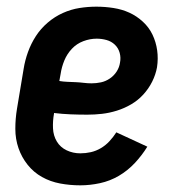

<svg xmlns="http://www.w3.org/2000/svg" viewBox="-20 -548 540 576"><path d="M221 8Q190 8 160.5 2.5Q131 -3 106 -17Q81 -31 63 -53.5Q45 -76 35.5 -103.5Q26 -131 26 -161.5Q26 -192 31 -222L51 -342Q55 -367 64 -392Q73 -417 87.5 -439.5Q102 -462 123 -480Q144 -498 168.5 -509Q193 -520 218.5 -524Q244 -528 269 -528Q295 -528 320.5 -524Q346 -520 368 -510Q390 -500 408.5 -483Q427 -466 437.5 -444Q448 -422 451.5 -397Q455 -372 451 -346Q447 -324 436.5 -303Q426 -282 410 -264.5Q394 -247 373.5 -235Q353 -223 330.5 -216Q308 -209 286 -206.5Q264 -204 242 -204Q216 -204 191.5 -205Q167 -206 142 -209V-207Q138 -185 139 -163Q140 -141 150.5 -123.5Q161 -106 180 -97Q199 -88 221 -88Q237 -88 252.5 -91.5Q268 -95 282.5 -103.5Q297 -112 308.5 -124.5Q320 -137 329 -151L422 -108Q406 -82 384.5 -59Q363 -36 336.5 -20.5Q310 -5 280 1.5Q250 8 221 8ZM255 -298Q269 -298 283 -301Q297 -304 309.5 -312.5Q322 -321 330 -333.5Q338 -346 340 -360Q343 -375 339 -389.5Q335 -404 324.5 -414Q314 -424 299.5 -428Q285 -432 270 -432Q250 -432 230 -424.5Q210 -417 195.5 -401.5Q181 -386 173 -366.5Q165 -347 162 -327L158 -305Q170 -303 182.5 -302.5Q195 -302 207 -301.5Q219 -301 231 -299.5Q243 -298 255 -298Z"/></svg>

Font: Iosevka SS18
Style: Bold Italic
Weight: 700
Italic angle: -9°
Monospace: yes
Designer: Belleve Invis
Foundry: Belleve Invis
Version: Version 25.1.1; ttfautohint (v1.8.4)